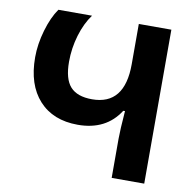

<svg xmlns="http://www.w3.org/2000/svg" viewBox="-80 -796 894 877"><g transform="rotate(10 367.5 -357.0)"><path d="M494 -182Q494 -222 501 -311H493Q430 -212 299 -212Q184 -212 119 -283.5Q54 -355 54 -482Q54 -543 73 -608Q92 -673 121 -714H277Q246 -672 228 -612Q210 -552 210 -489Q210 -409 242 -373.5Q274 -338 343 -338Q494 -338 494 -527V-714H645V0H494Z"/></g></svg>

Font: Noto Sans Georgian
Style: Regular
Weight: 600
Designer: Monotype Design team
Foundry: Monotype Imaging Inc.
Version: Version 1.000